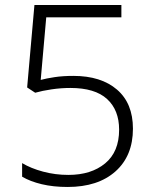

<svg xmlns="http://www.w3.org/2000/svg" viewBox="-20 -734 612 764"><path d="M272 -432Q382 -432 445.5 -377.5Q509 -323 509 -222Q509 -114 439.5 -52Q370 10 249 10Q192 10 146 -1Q100 -12 68 -31V-85Q103 -64 151.5 -51Q200 -38 252 -38Q343 -38 398.5 -84Q454 -130 454 -218Q454 -296 406 -340Q358 -384 260 -384Q223 -384 185.5 -378.5Q148 -373 120 -365L88 -386L117 -714H463V-665H164L142 -416Q164 -422 197 -427Q230 -432 272 -432Z"/></svg>

Font: Noto Sans Sinhala Light
Style: Regular
Weight: 300
Designer: Jelle Bosma - Monotype Design Team
Foundry: Monotype Imaging Inc.
Version: Version 2.006; ttfautohint (v1.8.4.7-5d5b)